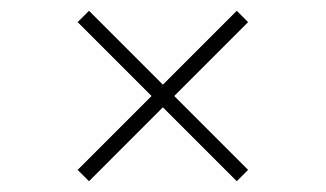

<svg xmlns="http://www.w3.org/2000/svg" viewBox="-20 -528 604 356"><path d="M303 -350 440 -213 419 -192 282 -329 145 -192 124 -213 261 -350 124 -487 145 -508 282 -371 419 -508 440 -487Z"/></svg>

Font: Montserrat Alternates ExLight
Style: Regular
Weight: 275
Designer: Julieta Ulanovsky
Foundry: Julieta Ulanovsky
Version: Version 7.200